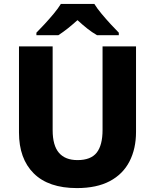

<svg xmlns="http://www.w3.org/2000/svg" viewBox="-20 -951 791 981"><path d="M675 -277Q675 -191 641.5 -126Q608 -61 541 -25.5Q474 10 373 10Q228 10 152.5 -65Q77 -140 77 -274V-714H249V-286Q249 -208 281 -170.5Q313 -133 376 -133Q444 -133 474 -171Q504 -209 504 -287V-714H675ZM462 -931Q476 -908 499 -880.5Q522 -853 545.5 -827.5Q569 -802 587 -784V-771H476Q450 -786 426 -805Q402 -824 376 -848Q349 -824 326.5 -806Q304 -788 278 -771H166V-784Q185 -803 208.5 -828.5Q232 -854 254.5 -881Q277 -908 291 -931Z"/></svg>

Font: Noto Sans Syriac ExtraBold
Style: Regular
Weight: 800
Designer: Patrick Giasson and the Monotype Design Team
Foundry: Monotype Imaging Inc.
Version: Version 3.000; ttfautohint (v1.8.4.7-5d5b)